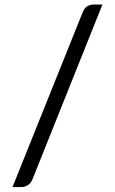

<svg xmlns="http://www.w3.org/2000/svg" viewBox="-20 -756 492 822"><path d="M119.5 10.5Q113 28 99.2 36.5Q85.5 45 71 45H33.5L334 -703.5Q340 -719.5 352.2 -728Q364.5 -736.5 380.5 -736.5H418.5Z"/></svg>

Font: Lato
Style: Regular
Weight: 400
Designer: Lukasz Dziedzic with Adam Twardoch and Botio Nikoltchev
Foundry: tyPoland Lukasz Dziedzic
Version: Version 2.010; 2014-09-01; http://www.latofonts.com/; ttfaut